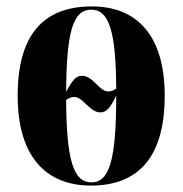

<svg xmlns="http://www.w3.org/2000/svg" viewBox="-20 -568 569 598"><path d="M263 10C413 10 493 -81 493 -270C493 -457 407 -548 266 -548C113 -548 35 -457 35 -270C35 -82 122 10 263 10ZM186 -282C187 -471 208 -538 264 -538C319 -538 341 -473 342 -292C334 -287 326 -283 318 -283C288 -283 271 -332 235 -332C218 -332 207 -321 186 -282ZM265 0C209 0 187 -68 186 -257C194 -262 202 -266 211 -266C240 -266 258 -218 293 -218C311 -218 323 -231 342 -270C342 -71 321 0 265 0Z"/></svg>

Font: Noto Serif Display Condensed Extra
Style: Regular
Weight: 800
Width: 3
Designer: Monotype Design Team
Foundry: Monotype Imaging Inc.
Version: Version 1.900